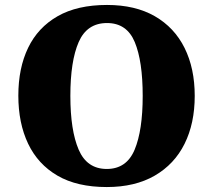

<svg xmlns="http://www.w3.org/2000/svg" viewBox="-20 -745 860 775"><path d="M411 10Q291 10 212 -36Q133 -82 93.5 -165Q54 -248 54 -359Q54 -470 93.5 -552Q133 -634 212.5 -679.5Q292 -725 412 -725Q526 -725 605 -679.5Q684 -634 725 -551.5Q766 -469 766 -358Q766 -247 725 -164.5Q684 -82 604.5 -36Q525 10 411 10ZM411 -63Q491 -63 523.5 -141Q556 -219 556 -358Q556 -498 524 -575Q492 -652 412 -652Q331 -652 297.5 -575Q264 -498 264 -358Q264 -219 297.5 -141Q331 -63 411 -63Z"/></svg>

Font: Noto Serif Myanmar Black
Style: Regular
Weight: 900
Designer: Ben Mitchell and the Monotype Design Team
Foundry: Monotype Imaging Inc.
Version: Version 2.106; ttfautohint (v1.8.4.7-5d5b)